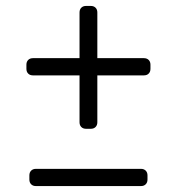

<svg xmlns="http://www.w3.org/2000/svg" viewBox="-20 -627 596 647"><path d="M270 -193Q260 -193 254 -199Q248 -205 248 -215V-373H91Q81 -373 75 -379Q69 -385 69 -395V-409Q69 -419 75 -425Q81 -431 91 -431H248V-585Q248 -595 254 -601Q260 -607 270 -607H286Q296 -607 302 -601Q308 -595 308 -585V-431H465Q475 -431 481 -425Q487 -419 487 -409V-395Q487 -385 481 -379Q475 -373 465 -373H308V-215Q308 -205 302 -199Q296 -193 286 -193ZM101 0Q91 0 85 -6Q79 -12 79 -22V-36Q79 -46 85 -52Q91 -58 101 -58H455Q465 -58 471 -52Q477 -46 477 -36V-22Q477 -12 471 -6Q465 0 455 0Z"/></svg>

Font: Rubik Light
Style: Regular
Weight: 300
Designer: Hubert and Fischer
Foundry: Hubert and Fischer
Version: Version 2.300;gftools[0.9.30]